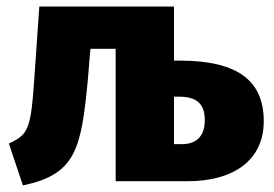

<svg xmlns="http://www.w3.org/2000/svg" viewBox="-20 -553 835 586"><path d="M529 -368H511V-533H100L85 -317C74 -157 67 -143 7 -115L50 13C211 -21 228 -97 248 -309L256 -404H333V0H554C690 0 785 -62 785 -183C785 -305 708 -368 529 -368ZM535 -113H511V-258H526C584 -258 605 -233 605 -186C605 -139 581 -113 535 -113Z"/></svg>

Font: Fira Sans ExtraBold
Style: Regular
Weight: 800
Designer: bBox Type GmbH & Carrois Corporate GbR & Edenspiekermann AG
Foundry: bBox Type GmbH & Carrois Corporate GbR & Edenspiekermann AG
Version: Version 4.300;PS 004.300;hotconv 1.0.88;makeotf.lib2.5.64775